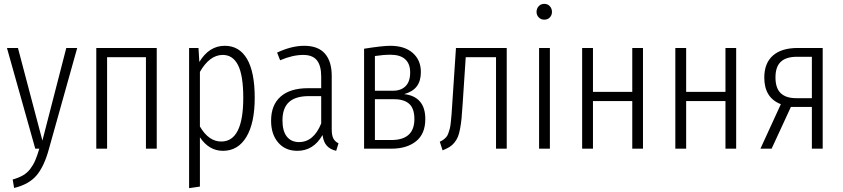

<svg xmlns="http://www.w3.org/2000/svg" viewBox="-20 -772 4375 997"><path d="M380.9 -522.9 233.9 2Q209.5 91.8 169.9 138.7Q130.4 185.5 53.2 204.1L45.9 160.2Q78.1 150.9 99.9 138.2Q121.6 125.5 137.2 105Q152.8 84.5 162.8 61.3Q172.9 38.1 184.1 0H163.1L16.1 -522.9H73.2L200.2 -42L324.2 -522.9Z M737.8 0V-475.1H536.1V0H480V-522.9H793.9V0Z M1147 -534.2Q1222.7 -534.2 1262.7 -466.1Q1302.7 -397.9 1302.7 -264.2Q1302.7 -132.8 1259.3 -60.8Q1215.8 11.2 1137.7 11.2Q1065.4 11.2 1018.1 -59.1V196.8L961.9 205.1V-522.9H1010.7L1015.1 -450.2Q1065.9 -534.2 1147 -534.2ZM1128.9 -37.1Q1243.2 -37.1 1243.2 -264.2Q1243.2 -379.9 1216.3 -433.3Q1189.5 -486.8 1136.7 -486.8Q1068.8 -486.8 1018.1 -398.9V-115.2Q1063.5 -37.1 1128.9 -37.1Z M1702.6 -100.1Q1702.6 -68.8 1711.2 -52.7Q1719.7 -36.6 1737.8 -27.8L1725.6 11.2Q1694.3 3.9 1677 -15.4Q1659.7 -34.7 1654.8 -70.8Q1607.9 11.2 1523.9 11.2Q1461.4 11.2 1424.6 -31.7Q1387.7 -74.7 1387.7 -145Q1387.7 -227.1 1437.3 -270.5Q1486.8 -314 1578.6 -314H1647.9V-374Q1647.9 -431.2 1625.5 -459Q1603 -486.8 1554.7 -486.8Q1499 -486.8 1434.6 -459L1418.9 -499Q1494.1 -534.2 1559.6 -534.2Q1631.8 -534.2 1667.2 -493.7Q1702.6 -453.1 1702.6 -377.9ZM1532.7 -34.2Q1608.9 -34.2 1647.9 -130.9V-272.9H1584Q1514.6 -272.9 1480.7 -241.9Q1446.8 -210.9 1446.8 -147Q1446.8 -91.3 1469.5 -62.7Q1492.2 -34.2 1532.7 -34.2Z M2078.6 -283.2Q2131.3 -277.8 2159.9 -245.6Q2188.5 -213.4 2188.5 -153.8Q2188.5 -77.1 2140.6 -38.6Q2092.8 0 2012.7 0H1870.6V-519Q1965.8 -534.2 2006.8 -534.2Q2081.1 -534.2 2123.3 -497.1Q2165.5 -460 2165.5 -397.9Q2165.5 -352.1 2144.5 -324Q2123.5 -295.9 2078.6 -283.2ZM2007.8 -487.8Q1970.2 -487.8 1926.8 -481V-300.8H2020.5Q2062.5 -300.8 2086.2 -324.7Q2109.9 -348.6 2109.9 -396Q2109.9 -440.9 2084 -464.4Q2058.1 -487.8 2007.8 -487.8ZM2011.7 -44.9Q2131.8 -44.9 2131.8 -153.8Q2131.8 -208.5 2105 -232.7Q2078.1 -256.8 2026.9 -256.8H1926.8V-44.9Z M2347.7 -522.9H2611.3V0H2555.7V-475.1H2398.4L2382.3 -231Q2379.4 -185.1 2376.7 -157.2Q2374 -129.4 2368.9 -102.5Q2363.8 -75.7 2357.4 -60.8Q2351.1 -45.9 2339.8 -31.7Q2328.6 -17.6 2314.2 -8.8Q2299.8 0 2278.3 8.8L2263.7 -36.1Q2274.9 -41 2283 -47.1Q2291 -53.2 2297.4 -60.3Q2303.7 -67.4 2308.1 -79.8Q2312.5 -92.3 2315.7 -104Q2318.8 -115.7 2321 -138.2Q2323.2 -160.6 2325 -180.7Q2326.7 -200.7 2328.6 -235.8Z M2806.2 -752Q2824.2 -752 2835.2 -739.7Q2846.2 -727.5 2846.2 -710Q2846.2 -693.4 2835.2 -681.6Q2824.2 -669.9 2806.2 -669.9Q2788.6 -669.9 2777.3 -681.9Q2766.1 -693.8 2766.1 -710Q2766.1 -727.5 2777.3 -739.7Q2788.6 -752 2806.2 -752ZM2835.4 -522.9V0H2779.3V-522.9Z M3263.2 0V-247.1H3059.1V0H3002.9V-522.9H3059.1V-294.9H3263.2V-522.9H3318.8V0Z M3747.1 0V-247.1H3543V0H3486.8V-522.9H3543V-294.9H3747.1V-522.9H3802.7V0Z M4122.6 -522.9H4252V0H4195.8V-216.8H4086.9L3986.8 0H3928.7L4034.7 -231Q3948.7 -264.2 3948.7 -369.1Q3948.7 -443.8 3993.4 -483.4Q4038.1 -522.9 4122.6 -522.9ZM4114.7 -262.2H4195.8V-477.1H4121.6Q4064 -478 4035.4 -452.1Q4006.8 -426.3 4006.8 -370.1Q4006.8 -314.5 4033.9 -288.3Q4061 -262.2 4114.7 -262.2Z"/></svg>

Font: Fira Sans Compressed Light
Style: Regular
Weight: 300
Width: 1
Designer: Carrois Corporate & Edenspiekermann AG
Foundry: Carrois Corporate GbR & Edenspiekermann AG
Version: Version 4.203;PS 004.203;hotconv 1.0.88;makeotf.lib2.5.64775